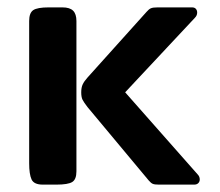

<svg xmlns="http://www.w3.org/2000/svg" viewBox="-20 -500 595 520"><path d="M59 -58V-443Q59 -465 70 -472.5Q81 -480 112 -480H149Q169 -480 178 -471Q187 -462 187 -443V-36Q187 -14 175.5 -7Q164 0 133 0H96Q72 0 65.5 -14Q59 -28 59 -58ZM383 -11 217 -210Q207 -223 203.5 -230Q200 -237 200 -250Q200 -263 204 -271.5Q208 -280 217 -290L377 -468Q383 -475 388.5 -477.5Q394 -480 407 -480H500Q507 -480 510.5 -476Q514 -472 514 -466Q514 -458 508 -452L319 -250L515 -28Q521 -22 521 -14Q521 -8 517 -4Q513 0 506 0H410Q399 0 394 -2Q389 -4 383 -11Z"/></svg>

Font: Mitr
Style: Regular
Weight: 400
Designer: Thanarat Vachiruckul
Foundry: Cadson Demak
Version: Version 1.003